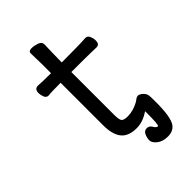

<svg xmlns="http://www.w3.org/2000/svg" viewBox="-245 -736 989 989"><g transform="rotate(-45 250.0 -241.5)"><path d="M421.9 142.1Q402.8 168 365 168Q327.1 168 304.7 149.9Q282.2 131.8 282.2 113.8Q282.2 98.1 290 79.1Q297.9 60.1 316.9 60.1Q335 60.1 344.5 77.1Q354 94.2 365.2 94.2Q373 94.2 373 6.8V-7.8Q327.1 23.9 280.8 23.9Q222.2 23.9 195.6 -9Q168.9 -42 168.9 -109.9V-418.9Q97.2 -418.9 79.1 -416Q63 -416 56.9 -432.1Q50.8 -448.2 50.8 -460.9Q50.8 -491.2 75.2 -491.2Q105 -488.8 168.9 -488.8V-559.1Q167 -615.2 167 -634.8Q167 -650.9 189 -650.9Q207 -650.9 228.5 -643.6Q250 -636.2 250 -617.2Q248 -563 247.1 -488.8Q382.8 -488.8 421.9 -492.2Q438 -492.2 444.6 -476.1Q451.2 -460 451.2 -445.8Q451.2 -417 429.2 -417Q409.2 -417 390.1 -418Q371.1 -418.9 247.1 -418.9V-107.9Q247.1 -71.8 255.1 -61.8Q263.2 -51.8 292 -51.8Q331.1 -51.8 372.1 -74.2Q379.9 -79.1 387.5 -85Q395 -90.8 403.1 -90.8Q411.1 -90.8 422.9 -83Q443.8 -66.9 444.8 -46.9Q445.8 -36.1 445.8 2Q445.8 108.9 421.9 142.1Z"/></g></svg>

Font: LXGW WenKai Mono GB Screen
Style: Regular
Weight: 400
Monospace: yes
Designer: LXGW / Fontworks Inc.
Foundry: LXGW / Fontworks Inc.
Version: Version 1.510;January 18,2025